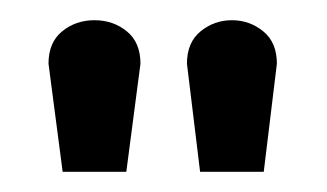

<svg xmlns="http://www.w3.org/2000/svg" viewBox="-20 -759 324 190"><path d="M165 -696 178 -589H241L254 -696Q254 -717 240.5 -728Q227 -739 209.5 -739Q192 -739 178.5 -728Q165 -717 165 -696ZM28 -696 42 -589H105L119 -696Q119 -717 105.5 -728Q92 -739 73.5 -739Q55 -739 41.5 -728Q28 -717 28 -696Z"/></svg>

Font: Advent Pro Expanded
Style: Bold
Weight: 700
Width: 7
Designer: VivaRado, Andreas Kalpakidis
Foundry: VivaRado, Andreas Kalpakidis
Version: Version 3.000